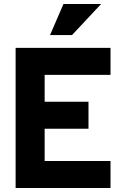

<svg xmlns="http://www.w3.org/2000/svg" viewBox="-20 -939 613 959"><path d="M297 -919H485L340 -764H230ZM58 -700H532V-565H203V-431H422V-296H203V-135H532V0H58Z"/></svg>

Font: Haskoy ExtraBold
Style: Regular
Weight: 800
Designer: Ertekin Erdin
Foundry: Ertekin Erdin
Version: Version 2.000; ttfautohint (v1.8.4.7-5d5b)